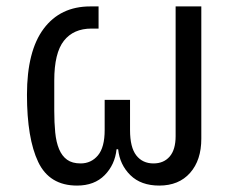

<svg xmlns="http://www.w3.org/2000/svg" viewBox="-20 -566 727 598"><path d="M220 12Q134 12 99 -61.5Q64 -135 64 -271Q64 -407 116 -476.5Q168 -546 261 -546H287V-477H265Q209 -477 179 -439Q149 -401 149 -315V-221Q149 -184 152 -153.5Q155 -123 164 -101.5Q173 -80 189 -68.5Q205 -57 231 -57Q264 -57 285 -82Q306 -107 306 -161V-255H385V-161Q385 -107 404.5 -82Q424 -57 458 -57Q490 -57 508.5 -78.5Q527 -100 527 -142V-546H607V-134Q607 -67 572 -27.5Q537 12 476 12Q419 12 386 -20.5Q353 -53 348 -101H343Q338 -53 306 -20.5Q274 12 220 12Z"/></svg>

Font: IBM Plex Sans Thai
Style: Regular
Weight: 400
Designer: Mike Abbink, Paul van der Laan, Pieter van Rosmalen, Ben Mitchell, Mark Frömberg
Foundry: Bold Monday
Version: Version 1.1